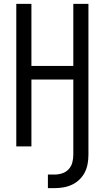

<svg xmlns="http://www.w3.org/2000/svg" viewBox="-20 -755 540 990"><path d="M227 215V145H262Q282 145 301.5 138.5Q321 132 334.5 117Q348 102 353 82.5Q358 63 358 43V-345H142V0H64V-735H142V-415H358V-735H436V43Q436 66 432 89Q428 112 417.5 133Q407 154 390 170.5Q373 187 352 197Q331 207 308 211Q285 215 262 215Z"/></svg>

Font: Iosevka NFM
Style: Regular
Weight: 400
Monospace: yes
Designer: Belleve Invis
Foundry: Belleve Invis
Version: Version 29.0.4; ttfautohint (v1.8.4);Nerd Fonts 3.3.0